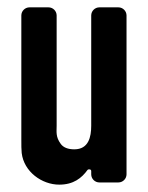

<svg xmlns="http://www.w3.org/2000/svg" viewBox="-20 -496 402 522"><path d="M228 -31V-22C228 -10 238 0 250 0H302C314 0 324 -10 324 -22V-454C324 -466 314 -476 302 -476H250C238 -476 228 -466 228 -454V-154C228 -124 221 -90 182 -90C165 -90 152 -95 145 -105C131 -124 134 -138 134 -154V-454C134 -466 124 -476 112 -476H60C48 -476 38 -466 38 -454V-118C38 -101 38 -89 39 -80C45 -29 94 6 141 6C180 6 202 -12 218 -34C221 -37 228 -36 228 -31Z"/></svg>

Font: DIN Rundschrift
Style: Eng
Weight: 400
Width: 3
Version: Version 1.027